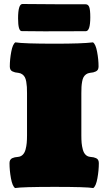

<svg xmlns="http://www.w3.org/2000/svg" viewBox="-20 -949 550 975"><path d="M90.3 -791Q71.8 -791 71.8 -855.5Q71.8 -928.7 94.2 -928.7Q122.6 -928.7 190.7 -928Q258.8 -927.2 299.8 -927.2H415Q427.7 -927.2 433.1 -913.3Q438.5 -899.4 438.5 -861.3Q438.5 -790.5 415.5 -790.5Q383.3 -790.5 311 -790.3Q238.8 -790 206.1 -790Q186 -790 147.2 -790.5Q108.4 -791 90.3 -791ZM452.1 -733.9Q465.8 -725.1 473.1 -686Q480.5 -647 480.5 -611.3Q480.5 -602.1 477.1 -595.7Q473.6 -589.4 466.6 -586.2Q459.5 -583 453.4 -581.5Q447.3 -580.1 437 -579.1Q425.3 -577.6 417 -571.5Q408.7 -565.4 404.1 -556.9Q399.4 -548.3 397 -534.2Q394.5 -520 393.8 -507.3Q393.1 -494.6 393.1 -475.6V-261.2Q393.1 -239.3 394.5 -223.1Q396 -207 400.4 -190.2Q404.8 -173.3 414.3 -163.6Q423.8 -153.8 438.5 -152.3Q449.2 -151.4 455.1 -150.1Q460.9 -148.9 468 -145.8Q475.1 -142.6 478.5 -136.2Q481.9 -129.9 481.9 -120.6Q481.9 -83.5 474.6 -43.5Q467.3 -3.4 453.6 5.9Q418.9 0 257.8 0Q91.8 0 56.6 5.9Q43 -3.4 35.6 -43.5Q28.3 -83.5 28.3 -120.6Q28.3 -129.9 31.7 -136.2Q35.2 -142.6 42.2 -145.8Q49.3 -148.9 55.2 -150.1Q61 -151.4 71.8 -152.3Q86.4 -153.8 95.9 -163.6Q105.5 -173.3 109.9 -190.2Q114.3 -207 115.7 -223.1Q117.2 -239.3 117.2 -261.2V-475.6Q117.2 -494.6 116.5 -507.3Q115.7 -520 113.3 -534.2Q110.8 -548.3 106.2 -556.9Q101.6 -565.4 93.3 -571.5Q85 -577.6 73.2 -579.1Q63 -580.1 56.9 -581.5Q50.8 -583 43.7 -586.2Q36.6 -589.4 33.2 -595.7Q29.8 -602.1 29.8 -611.3Q29.8 -647 37.1 -686Q44.4 -725.1 58.1 -733.9Q98.1 -727.1 259.8 -727.1Q397.5 -727.1 452.1 -733.9Z"/></svg>

Font: Coustard Black
Style: Regular
Weight: 900
Foundry: vernon adams
Version: Version 1.001;